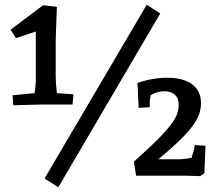

<svg xmlns="http://www.w3.org/2000/svg" viewBox="-20 -741 930 810"><path d="M33 -339 126 -348Q131 -385 131 -399V-608L47 -580L25 -616L162 -719L220 -712Q215 -587 215 -566V-418Q215 -393 220 -348L290 -343L286 -300H154L36 -297ZM168 12 599 -721 656 -684 226 49ZM754 0H554L545 -59Q624 -130 663.5 -171.5Q703 -213 718.5 -241.5Q734 -270 734 -298Q734 -326 718 -341Q702 -356 674 -356Q644 -356 616 -340L612 -316V-289L565 -286L560 -391Q622 -413 686 -413Q754 -413 791 -385Q828 -357 828 -306Q828 -273 812.5 -241.5Q797 -210 758.5 -169.5Q720 -129 648 -69H732Q754 -69 788 -75L797 -105L802 -129L847 -126L842 -10L825 2Z"/></svg>

Font: Andada Pro SemiBold
Style: Regular
Weight: 600
Designer: Carolina Giovagnoli
Foundry: Huerta Tipografica
Version: Version 3.005